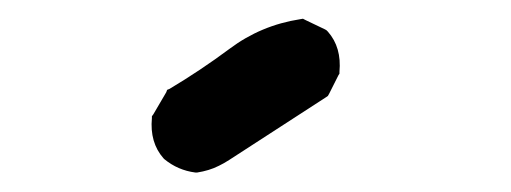

<svg xmlns="http://www.w3.org/2000/svg" viewBox="-20 -75 540 203"><path d="M186.5 107.4Q168 105 153.8 93.3L153.3 92.8L152.8 92.3Q138.2 75.7 140.6 49.8V47.9L142.1 45.9L155.8 22.5L156.7 20L159.2 19Q191.9 -0.5 222.7 -23.4Q255.9 -48.3 297.4 -54.7L300.3 -55.2L303.2 -53.7L323.7 -43.9L325.2 -43L326.7 -41.5Q341.3 -24.9 338.9 1V2.9L337.9 4.4L328.1 23.9L326.7 26.4L324.7 27.8L222.2 94.2Q216.8 97.7 211.4 100.3Q206.1 103 200.4 104.7Q194.8 106.4 188.5 107.4H187.5Z"/></svg>

Font: NaikaiFont
Style: Bold
Weight: 700
Version: Version 1.89